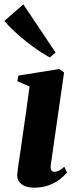

<svg xmlns="http://www.w3.org/2000/svg" viewBox="-43 -853 350 884"><path d="M113.5 11Q90.5 11 72 3.8Q53.5 -3.5 43.8 -18.5Q34 -33.5 37 -56.5Q38 -68.5 42 -95.5Q46 -122.5 51.8 -161.5Q57.5 -200.5 64.2 -248Q71 -295.5 78.5 -348Q86 -400.5 93 -454.5L37 -479L41.5 -505L229.5 -535L252 -519.5L191 -95Q188.5 -76.5 193.2 -69.2Q198 -62 207.5 -62Q218 -62 228.2 -67.2Q238.5 -72.5 253 -85.5L265.5 -59Q254 -44.5 233.5 -28.2Q213 -12 183 -0.5Q153 11 113.5 11ZM186.5 -588.5Q165 -599.5 136.8 -618.5Q108.5 -637.5 78.5 -661.2Q48.5 -685 21.8 -710Q-5 -735 -23 -756.5L64.5 -833L213 -611Z"/></svg>

Font: Merriweather 96pt ExtraBold
Style: Italic
Weight: 800
Italic angle: -7.8°
Version: Version 2.101